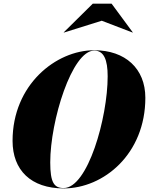

<svg xmlns="http://www.w3.org/2000/svg" viewBox="-20 -1040 830 1070"><path d="M547 -924.5 719 -858.5 720 -859.5 602 -1019.5H497L335 -859.5L336 -858.5ZM335 10C558 10 790 -182 790 -495C790 -658 678 -760 505 -760C292 -760 50 -568 50 -255C50 -92 152 10 335 10ZM505 -758C559 -758 580 -707 580 -615C580 -383 469 8 335 8C281 8 260 -23 260 -135C260 -367 381 -758 505 -758Z"/></svg>

Font: Bodoni* 96pt Fatface
Style: Italic
Weight: 900
Italic angle: -13°
Version: Version 2.3